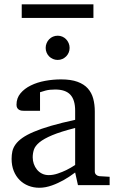

<svg xmlns="http://www.w3.org/2000/svg" viewBox="-20 -865 549 897"><path d="M331.1 -267.1Q263.7 -250 224.1 -233.4Q184.6 -216.8 164.3 -200Q144 -183.1 138.4 -165.8Q132.8 -148.4 132.8 -129.9Q132.8 -114.3 137.9 -99.4Q143.1 -84.5 152.6 -72.8Q162.1 -61 176 -54Q189.9 -46.9 208 -46.9Q228 -46.9 249.8 -54.2Q271.5 -61.5 289.6 -70.3Q310.5 -80.6 331.1 -94.2ZM344.2 0 331.1 -59.1Q304.7 -39.1 276.9 -23.4Q264.6 -16.6 251 -10.3Q237.3 -3.9 222.9 1.2Q208.5 6.3 193.6 9.3Q178.7 12.2 164.1 12.2Q136.7 12.2 113 2.9Q89.4 -6.3 71.8 -23.9Q54.2 -41.5 44.2 -66.4Q34.2 -91.3 34.2 -123Q34.2 -141.6 37.8 -158.2Q41.5 -174.8 52.7 -190.4Q64 -206.1 84.2 -220.5Q104.5 -234.9 137.5 -249Q170.4 -263.2 218 -277.1Q265.6 -291 331.1 -305.2V-348.1Q331.1 -398.4 308.6 -422.6Q286.1 -446.8 237.8 -446.8Q211.4 -446.8 192.9 -441.9Q174.3 -437 167 -434.1V-347.2H94.2Q87.4 -347.2 80.8 -348.1Q74.2 -349.1 68.8 -352.3Q63.5 -355.5 60.3 -361.1Q57.1 -366.7 57.1 -376Q57.1 -406.7 75.7 -429Q94.2 -451.2 124 -465.8Q153.8 -480.5 190.9 -487.3Q228 -494.1 265.1 -494.1Q311.5 -494.1 342 -482.9Q372.6 -471.7 390.4 -451.7Q408.2 -431.6 415.5 -404.3Q422.9 -377 422.9 -344.2V-64Q422.9 -54.7 429 -48.8Q435.1 -43 443.8 -42L492.2 -39.1V0ZM81.5 -781.2V-844.7H416.5V-781.2ZM305.2 -641.1Q305.2 -629.4 300.8 -619.1Q296.4 -608.9 288.8 -601.3Q281.2 -593.8 271.2 -589.4Q261.2 -585 249.5 -585Q237.8 -585 227.5 -589.4Q217.3 -593.8 209.7 -601.3Q202.1 -608.9 197.8 -619.1Q193.4 -629.4 193.4 -641.1Q193.4 -652.8 197.8 -663.3Q202.1 -673.8 209.7 -681.6Q217.3 -689.5 227.5 -693.8Q237.8 -698.2 249.5 -698.2Q261.2 -698.2 271.2 -693.8Q281.2 -689.5 288.8 -681.6Q296.4 -673.8 300.8 -663.3Q305.2 -652.8 305.2 -641.1Z"/></svg>

Font: Charis SIL Eur
Style: Regular
Weight: 400
Foundry: SIL International
Version: Version 5.000